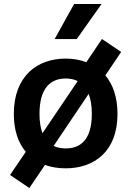

<svg xmlns="http://www.w3.org/2000/svg" viewBox="-20 -834 660 965"><path d="M570.5 -261.5C570.5 -346 547.5 -410 509.5 -455L589 -573L492.5 -638L414 -521.5C382 -533.5 347 -539.5 310 -539.5C167.5 -539.5 49.5 -452 49.5 -261.5C49.5 -178 72 -115.5 109.5 -71L30.5 45.5L127.5 111L206 -5C238 6.5 273 12 310 12C452.5 12 570.5 -71.5 570.5 -261.5ZM441.5 -262C441.5 -133.5 386.5 -88 310 -88C287.5 -88 267 -92 249.5 -100.5L425.5 -362C436 -336 441.5 -303 441.5 -262ZM254.5 -637.5 352.5 -814H490.5L365.5 -637.5ZM178.5 -262C178.5 -390.5 233.5 -439.5 310 -439.5C332 -439.5 352.5 -435.5 370.5 -426.5L193.5 -164.5C184 -189.5 178.5 -221.5 178.5 -262Z"/></svg>

Font: Monaspace Neon SemiBold
Style: Regular
Weight: 600
Designer: Riley Cran & the Lettermatic Team
Foundry: Lettermatic
Version: Version 1.200 (Monaspace Neon)